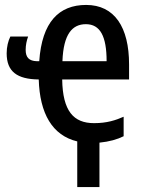

<svg xmlns="http://www.w3.org/2000/svg" viewBox="-20 -569 570 778"><path d="M293 189H383V9C423 5 455 -4 481 -17V-96C449 -82 414 -70 361 -70C278 -70 234 -119 232 -247H503V-308C503 -459 444 -549 329 -549C219 -549 150 -480 139 -321H129C98 -322 84 -336 84 -367C84 -386 88 -405 94 -421H22C13 -403 7 -379 7 -353C7 -279 49 -248 137 -247C141 -109 192 -20 293 4ZM412 -321H233C237 -431 273 -471 328 -471C386 -471 412 -422 412 -321Z"/></svg>

Font: Noto Sans Mono Condensed Medium
Style: Regular
Weight: 500
Width: 3
Designer: Monotype Design Team
Foundry: Monotype Imaging Inc.
Version: Version 2.014